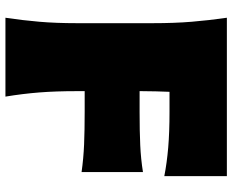

<svg xmlns="http://www.w3.org/2000/svg" viewBox="-96 -780 875 724"><g transform="rotate(90 342.0 -417.5)"><path d="M46.4 0Q56.2 -65.4 61.5 -127.7Q66.9 -189.9 66.9 -269.5V-555.2Q66.9 -638.2 61.5 -702.6Q56.2 -767.1 46.4 -835H643.6V-599.1Q593.3 -608.9 535.9 -613.8Q478.5 -618.7 400.9 -618.7H325.7Q324.7 -594.2 324 -567.9Q323.2 -541.5 323.2 -512.7V-505.9H400.9Q474.1 -505.9 526.6 -508.3Q579.1 -510.7 628.4 -518.6V-287.1Q576.7 -294.4 523.9 -296.6Q471.2 -298.8 400.4 -298.8H323.2V-269.5Q323.2 -189.9 328.1 -127.7Q333 -65.4 343.8 0Z"/></g></svg>

Font: Pinar DS1 Black
Style: Regular
Weight: 900
Designer: Amin Abedi
Version: Version 3.000